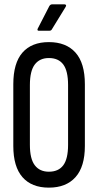

<svg xmlns="http://www.w3.org/2000/svg" viewBox="-20 -854 449 880"><path d="M204 6Q125 6 83 -42Q41 -90 41 -185V-468Q41 -565 83 -613Q125 -661 204 -661Q283 -661 326 -613Q369 -565 369 -468V-185Q369 -90 326 -42Q283 6 204 6ZM204 -67Q248 -67 270 -96.5Q292 -126 292 -190V-464Q292 -529 270 -558.5Q248 -588 204 -588Q162 -588 139.5 -558.5Q117 -529 117 -464V-190Q117 -126 139.5 -96.5Q162 -67 204 -67ZM158 -713Q153 -713 152 -716Q151 -719 153 -723L206 -826Q211 -834 218 -834H276Q281 -834 282.5 -830.5Q284 -827 280 -821L218 -720Q215 -713 205 -713Z"/></svg>

Font: Sofia Sans Extra Condensed Medium
Style: Regular
Weight: 500
Version: Version 4.100